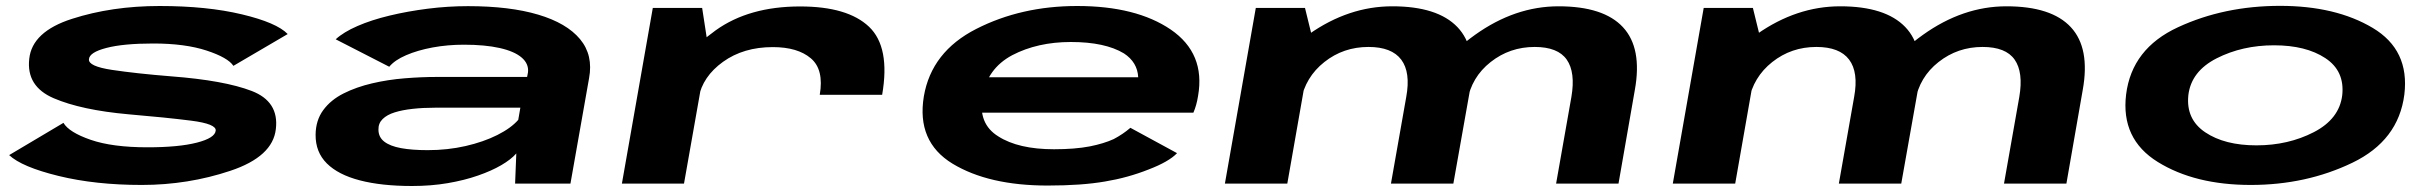

<svg xmlns="http://www.w3.org/2000/svg" viewBox="-20 -612 8107 640"><path d="M452.5 4.5Q607 4.5 748.2 -42.8Q889.5 -90 899.5 -182Q910.5 -273.5 819 -308.8Q727.5 -344 551 -357.5Q433 -367 353.5 -379Q274 -391 276.5 -414.5Q278 -437.5 334.5 -452.2Q391 -467 491 -467Q597 -467 668.5 -443.5Q740 -420 758 -392.5L939 -498.5Q902.5 -536.5 786.2 -564.2Q670 -592 512 -592Q353 -592 220 -549.2Q87 -506.5 77.5 -416Q67 -324 159.2 -284.5Q251.5 -245 408.5 -231Q532.5 -220.5 617 -209.8Q701.5 -199 699 -176.5Q696.5 -152 636 -136.5Q575.5 -121 472 -121Q354.5 -121 282.2 -146Q210 -171 191.5 -202.5L10.5 -95Q52.5 -55.5 175.2 -25.5Q298 4.5 452.5 4.5Z M1353.5 8Q1417 8 1472.5 -1.5Q1528 -11 1573.2 -26.8Q1618.5 -42.5 1651 -61.5Q1683.5 -80.5 1701 -100.5L1697 0H1881.5L1943.5 -351Q1958 -428 1913.5 -481.5Q1869 -535 1774 -563.2Q1679 -591.5 1540 -591.5Q1473 -591.5 1406 -583Q1339 -574.5 1278.5 -560Q1218 -545.5 1171.5 -525.2Q1125 -505 1099 -481L1277.5 -389.5Q1295.5 -411.5 1333.8 -428Q1372 -444.5 1422 -453.8Q1472 -463 1526.5 -463Q1596.5 -463 1645.5 -452Q1694.5 -441 1718.8 -420.2Q1743 -399.5 1740 -371L1737 -355.5H1434.5Q1385 -355.5 1329 -351Q1273 -346.5 1220.5 -334.2Q1168 -322 1125.2 -300.5Q1082.5 -279 1057.5 -245Q1032.5 -211 1032 -163Q1031.5 -105 1069.5 -67.2Q1107.5 -29.5 1179.5 -10.8Q1251.5 8 1353.5 8ZM1405.5 -111.5Q1353.5 -111.5 1316.8 -118.2Q1280 -125 1260.8 -140Q1241.5 -155 1241.5 -180Q1241 -201 1255.5 -215.2Q1270 -229.5 1295.8 -237.5Q1321.5 -245.5 1355.8 -249.2Q1390 -253 1429.5 -253H1714.5L1707.5 -212.5Q1683.5 -185 1637.8 -162Q1592 -139 1532 -125.2Q1472 -111.5 1405.5 -111.5Z M2712.5 -296H2920.5Q2948 -455 2876.8 -522.8Q2805.5 -590.5 2647 -590.5Q2476.5 -590.5 2365.5 -510.8Q2254.5 -431 2241.5 -354L2308.5 -285.5Q2322 -357 2390.2 -406Q2458.5 -455 2556 -455Q2639 -455 2683 -417.5Q2727 -380 2712.5 -296ZM2053 0H2260L2340.5 -455.5L2320.5 -585.5H2156Z M3472 6.5 3493.5 -114.5Q3374.5 -114.5 3307.5 -157.5Q3239.5 -199.5 3255 -290Q3270 -383 3354 -428Q3438.5 -472 3549.5 -472Q3663.5 -472 3726.5 -434Q3771.5 -404.5 3774 -354.5H3247L3226.5 -236.5H3958Q3968.5 -260.5 3973.5 -292Q3998.5 -434 3882.5 -513.5Q3767 -592 3570.5 -592Q3384 -592 3234 -515.5Q3085 -439.5 3059.5 -291Q3034.5 -140 3155 -66.5Q3275.5 6.5 3472 6.5ZM3493.5 -114.5 3472 6.5Q3586 6.5 3663.5 -7Q3739 -19.5 3808.5 -47Q3876.5 -73 3903.5 -101.5L3748 -186Q3723 -164.5 3692.5 -148.5Q3660 -133.5 3612.5 -124Q3563 -114.5 3493.5 -114.5Z M4063 0H4271L4355.5 -481.5L4330 -585.5H4166ZM4616.5 0H4824.5L4880 -312.5Q4904.5 -452.5 4838 -521.8Q4771.5 -591 4621 -591Q4475.5 -591 4343.5 -498.2Q4211.5 -405.5 4192.5 -299.5L4316 -275Q4331 -355 4394.5 -405.2Q4458 -455.5 4541.5 -455.5Q4619 -455.5 4650.8 -413.2Q4682.5 -371 4667.5 -289ZM5167 0H5375L5429.5 -312.5Q5454.5 -451.5 5390 -521.2Q5325.5 -591 5175 -591Q5030 -591 4897 -496Q4764 -401 4746.5 -299.5L4871 -275Q4885 -355 4948.8 -405.2Q5012.5 -455.5 5095.5 -455.5Q5173 -455.5 5202.5 -413.2Q5232 -371 5218 -289Z M5556 0H5764L5848.5 -481.5L5823 -585.5H5659ZM6109.5 0H6317.5L6373 -312.5Q6397.5 -452.5 6331 -521.8Q6264.5 -591 6114 -591Q5968.5 -591 5836.5 -498.2Q5704.5 -405.5 5685.5 -299.5L5809 -275Q5824 -355 5887.5 -405.2Q5951 -455.5 6034.5 -455.5Q6112 -455.5 6143.8 -413.2Q6175.5 -371 6160.5 -289ZM6660 0H6868L6922.5 -312.5Q6947.5 -451.5 6883 -521.2Q6818.5 -591 6668 -591Q6523 -591 6390 -496Q6257 -401 6239.5 -299.5L6364 -275Q6378 -355 6441.8 -405.2Q6505.5 -455.5 6588.5 -455.5Q6666 -455.5 6695.5 -413.2Q6725 -371 6711 -289Z M7482.5 4.5Q7667.5 4.5 7821.2 -69.5Q7975 -143.5 7994.5 -297Q8012.5 -445.5 7889 -519Q7765.5 -592.5 7580 -592.5Q7394 -592.5 7240 -521.2Q7086 -450 7067 -297Q7049 -148.5 7172.8 -72Q7296.5 4.5 7482.5 4.5ZM7501.5 -127.5Q7395.5 -127.5 7330.8 -171Q7266 -214.5 7274.5 -295Q7284 -374.5 7369.2 -417.8Q7454.5 -461 7560 -461Q7666.5 -461 7731.2 -418.2Q7796 -375.5 7787.5 -295Q7778 -215.5 7692.8 -171.5Q7607.5 -127.5 7501.5 -127.5Z"/></svg>

Font: Anybody ExtraExpanded
Style: Bold Italic
Weight: 700
Width: 8
Italic angle: -10°
Version: Version 1.113;gftools[0.9.25]